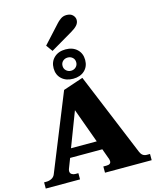

<svg xmlns="http://www.w3.org/2000/svg" viewBox="-167 -1323 1161 1434"><g transform="rotate(-15 413.5 -606.0)"><path d="M319 -980 283 -1030 410 -1169Q422 -1183 442 -1197.5Q462 -1212 488 -1212Q520 -1212 536.5 -1195Q553 -1178 553 -1157Q553 -1135 537.5 -1117Q522 -1099 491 -1081ZM537 -852Q537 -801 503.5 -770Q470 -739 415 -739Q360 -739 326.5 -770Q293 -801 293 -852Q293 -903 326.5 -934.5Q360 -966 415 -966Q470 -966 503.5 -934.5Q537 -903 537 -852ZM468 -852Q468 -875 452.5 -889Q437 -903 415 -903Q393 -903 377.5 -889Q362 -875 362 -852Q362 -830 377.5 -815.5Q393 -801 415 -801Q437 -801 452.5 -815.5Q468 -830 468 -852ZM823 -48V0H462V-48H486Q521 -48 521 -73Q521 -81 518 -91L488 -174H239L210 -99Q206 -90 206 -80Q206 -64 218 -56Q230 -48 245 -48H269V0H4V-48H21Q43 -48 62 -57.5Q81 -67 89 -87L327 -676L482 -728L748 -84Q763 -48 799 -48ZM463 -242 366 -509 264 -242Z"/></g></svg>

Font: Taviraj Black
Style: Regular
Weight: 900
Designer: Katatrad Team
Foundry: CadsonDemak
Version: Version 1.001